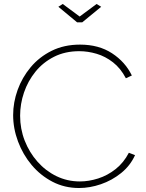

<svg xmlns="http://www.w3.org/2000/svg" viewBox="-20 -938 734 964"><path d="M46 -360Q46 -424 68.5 -486.5Q91 -549 134 -600.5Q177 -652 239.5 -683Q302 -714 382 -714Q476 -714 542.5 -670.5Q609 -627 642 -559L612 -545Q586 -595 547.5 -625Q509 -655 465 -668Q421 -681 378 -681Q307 -681 251.5 -653Q196 -625 158 -578Q120 -531 100.5 -473.5Q81 -416 81 -357Q81 -291 104 -232Q127 -173 168 -126.5Q209 -80 263.5 -53.5Q318 -27 381 -27Q426 -27 473 -42Q520 -57 560.5 -89Q601 -121 627 -171L658 -159Q634 -106 588 -69Q542 -32 486.5 -13Q431 6 377 6Q304 6 243.5 -25.5Q183 -57 139 -109.5Q95 -162 70.5 -227.5Q46 -293 46 -360ZM295 -918 380 -855 465 -918 488 -904 393 -826H367L273 -904Z"/></svg>

Font: Raleway ExtraLight
Style: Regular
Weight: 200
Designer: Matt McInerney, Pablo Impallari, Rodrigo Fuenzalida
Foundry: Matt McInerney, Pablo Impallari, Rodrigo Fuenzalida
Version: Version 4.026